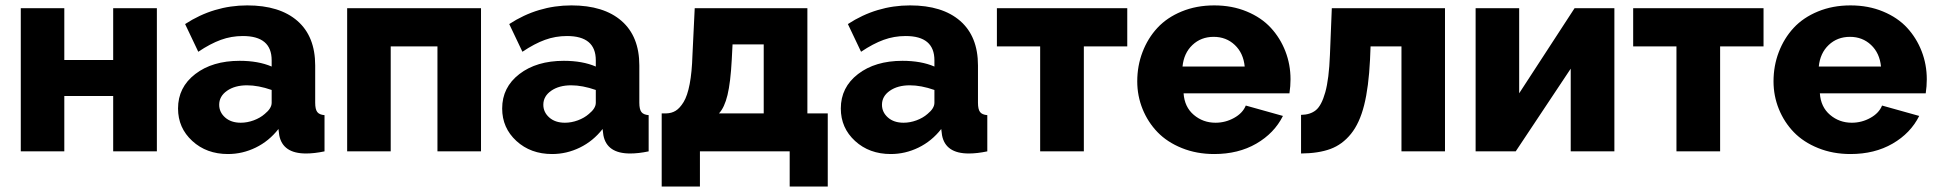

<svg xmlns="http://www.w3.org/2000/svg" viewBox="-20 -555 7102 704"><path d="M56.2 0V-524.9H215.8V-335H395V-524.9H555.2V0H395V-203.1H215.8V0Z M632.8 -157.2Q632.8 -234.9 695.8 -283.4Q758.8 -332 858.9 -332Q927.2 -332 976.1 -311V-334Q976.1 -422.9 870.6 -422.9Q828.1 -422.9 789.8 -408.9Q751.5 -395 707 -365.2L658.7 -466.8Q763.7 -535.2 886.7 -535.2Q1005.4 -535.2 1070.6 -478.3Q1135.7 -421.4 1135.7 -314.9V-178.2Q1135.7 -154.3 1143.3 -144.3Q1150.9 -134.3 1169.9 -132.8V0Q1132.8 7.8 1102.1 7.8Q1016.6 7.8 1003.9 -59.1L1001 -82Q966.3 -37.6 917.7 -13.9Q869.1 9.8 815.9 9.8Q737.3 9.8 685.1 -38.1Q632.8 -85.9 632.8 -157.2ZM950.7 -137.2Q976.1 -157.7 976.1 -178.2V-225.1Q927.2 -242.2 885.7 -242.2Q841.3 -242.2 812.5 -222.2Q783.7 -202.1 783.7 -170.9Q783.7 -143.6 805.4 -124.3Q827.1 -105 862.8 -105Q886.7 -105 910.4 -113.8Q934.1 -122.6 950.7 -137.2Z M1252.9 0V-524.9H1743.7V0H1584V-384.8H1412.6V0Z M1821.3 -157.2Q1821.3 -234.9 1884.3 -283.4Q1947.3 -332 2047.4 -332Q2115.7 -332 2164.6 -311V-334Q2164.6 -422.9 2059.1 -422.9Q2016.6 -422.9 1978.3 -408.9Q1939.9 -395 1895.5 -365.2L1847.2 -466.8Q1952.1 -535.2 2075.2 -535.2Q2193.8 -535.2 2259 -478.3Q2324.2 -421.4 2324.2 -314.9V-178.2Q2324.2 -154.3 2331.8 -144.3Q2339.4 -134.3 2358.4 -132.8V0Q2321.3 7.8 2290.5 7.8Q2205.1 7.8 2192.4 -59.1L2189.5 -82Q2154.8 -37.6 2106.2 -13.9Q2057.6 9.8 2004.4 9.8Q1925.8 9.8 1873.5 -38.1Q1821.3 -85.9 1821.3 -157.2ZM2139.2 -137.2Q2164.6 -157.7 2164.6 -178.2V-225.1Q2115.7 -242.2 2074.2 -242.2Q2029.8 -242.2 2001 -222.2Q1972.2 -202.1 1972.2 -170.9Q1972.2 -143.6 1993.9 -124.3Q2015.6 -105 2051.3 -105Q2075.2 -105 2098.9 -113.8Q2122.6 -122.6 2139.2 -137.2Z M2406.2 128.9V-139.2H2422.4Q2442.4 -139.6 2457.5 -148.9Q2472.7 -158.2 2486.6 -180.9Q2500.5 -203.6 2508.8 -246.8Q2517.1 -290 2519 -353L2527.3 -524.9H2940.4V-139.2H3015.1V128.9H2875.5V0H2546.4V128.9ZM2616.2 -139.2H2780.3V-392.1H2666L2663.1 -335.9Q2658.7 -252.9 2647.5 -206.5Q2636.2 -160.2 2616.2 -139.2Z M3063 -157.2Q3063 -234.9 3126 -283.4Q3189 -332 3289.1 -332Q3357.4 -332 3406.2 -311V-334Q3406.2 -422.9 3300.8 -422.9Q3258.3 -422.9 3220 -408.9Q3181.6 -395 3137.2 -365.2L3088.9 -466.8Q3193.8 -535.2 3316.9 -535.2Q3435.5 -535.2 3500.7 -478.3Q3565.9 -421.4 3565.9 -314.9V-178.2Q3565.9 -154.3 3573.5 -144.3Q3581.1 -134.3 3600.1 -132.8V0Q3563 7.8 3532.2 7.8Q3446.8 7.8 3434.1 -59.1L3431.2 -82Q3396.5 -37.6 3347.9 -13.9Q3299.3 9.8 3246.1 9.8Q3167.5 9.8 3115.2 -38.1Q3063 -85.9 3063 -157.2ZM3380.9 -137.2Q3406.2 -157.7 3406.2 -178.2V-225.1Q3357.4 -242.2 3315.9 -242.2Q3271.5 -242.2 3242.7 -222.2Q3213.9 -202.1 3213.9 -170.9Q3213.9 -143.6 3235.6 -124.3Q3257.3 -105 3293 -105Q3316.9 -105 3340.6 -113.8Q3364.3 -122.6 3380.9 -137.2Z M3793.9 0V-384.8H3635.3V-524.9H4113.3V-384.8H3954.1V0Z M4432.1 9.8Q4367.7 9.8 4313.7 -12Q4259.8 -33.7 4224.4 -70.3Q4189 -106.9 4169.4 -155.3Q4149.9 -203.6 4149.9 -256.8Q4149.9 -313.5 4169.2 -364Q4188.5 -414.6 4223.6 -452.6Q4258.8 -490.7 4312.7 -512.9Q4366.7 -535.2 4432.1 -535.2Q4497.6 -535.2 4551.3 -512.9Q4605 -490.7 4639.6 -453.1Q4674.3 -415.5 4693.1 -366.9Q4711.9 -318.4 4711.9 -264.2Q4711.9 -239.3 4708 -212.9H4319.8Q4323.2 -162.6 4357.2 -133.8Q4391.1 -105 4437 -105Q4473.1 -105 4504.9 -122.6Q4536.6 -140.1 4547.9 -168L4684.1 -129.9Q4652.3 -66.4 4586.4 -28.3Q4520.5 9.8 4432.1 9.8ZM4315.9 -311H4543.9Q4539.1 -360.4 4507.6 -390.1Q4476.1 -419.9 4430.2 -419.9Q4383.8 -419.9 4352.3 -390.1Q4320.8 -360.4 4315.9 -311Z M4750.5 7.8V-133.8Q4784.2 -134.3 4804.9 -151.1Q4825.7 -168 4839.4 -216.8Q4853 -265.6 4856.4 -353L4863.3 -524.9H5278.3V0H5118.7V-384.8H5005.4L5003.4 -335.9Q4998.5 -235.8 4981.9 -169.7Q4965.3 -103.5 4933.6 -64.2Q4901.9 -24.9 4858.2 -8.8Q4814.5 7.3 4750.5 7.8Z M5390.6 0V-524.9H5550.3V-212.9L5753.4 -524.9H5899.4V0H5739.3V-303.2L5537.6 0Z M6127 0V-384.8H5968.3V-524.9H6446.3V-384.8H6287.1V0Z M6765.1 9.8Q6700.7 9.8 6646.7 -12Q6592.8 -33.7 6557.4 -70.3Q6522 -106.9 6502.4 -155.3Q6482.9 -203.6 6482.9 -256.8Q6482.9 -313.5 6502.2 -364Q6521.5 -414.6 6556.6 -452.6Q6591.8 -490.7 6645.8 -512.9Q6699.7 -535.2 6765.1 -535.2Q6830.6 -535.2 6884.3 -512.9Q6938 -490.7 6972.7 -453.1Q7007.3 -415.5 7026.1 -366.9Q7044.9 -318.4 7044.9 -264.2Q7044.9 -239.3 7041 -212.9H6652.8Q6656.2 -162.6 6690.2 -133.8Q6724.1 -105 6770 -105Q6806.2 -105 6837.9 -122.6Q6869.6 -140.1 6880.9 -168L7017.1 -129.9Q6985.4 -66.4 6919.4 -28.3Q6853.5 9.8 6765.1 9.8ZM6648.9 -311H6877Q6872.1 -360.4 6840.6 -390.1Q6809.1 -419.9 6763.2 -419.9Q6716.8 -419.9 6685.3 -390.1Q6653.8 -360.4 6648.9 -311Z"/></svg>

Font: Raleway-v4020 ExtraBold
Style: Regular
Weight: 800
Designer: Matt McInerney, Pablo Impallari, Rodrigo Fuenzalida
Foundry: Matt McInerney, Pablo Impallari, Rodrigo Fuenzalida
Version: Version 4.020;PS 004.020;hotconv 1.0.88;makeotf.lib2.5.64775